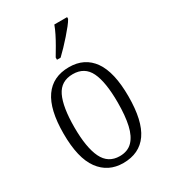

<svg xmlns="http://www.w3.org/2000/svg" viewBox="-190 -860 853 964"><g transform="rotate(-30 237.0 -378.0)"><path d="M236 10Q149 10 99 -58Q49 -126 49 -268Q49 -407 97 -475.5Q145 -544 239 -544Q329 -544 377 -476Q425 -408 425 -268Q425 -126 377.5 -58Q330 10 236 10ZM238 -29Q284 -29 311.5 -57Q339 -85 351 -138Q363 -191 363 -268Q363 -387 334.5 -445.5Q306 -504 238 -504Q169 -504 140.5 -445Q112 -386 112 -268Q112 -151 141.5 -90Q171 -29 238 -29ZM206 -619Q221 -644 235.5 -669Q250 -694 262.5 -719Q275 -744 283 -766H357V-756Q350 -743 335 -724Q320 -705 301 -683.5Q282 -662 263 -642Q244 -622 227 -606H206Z"/></g></svg>

Font: Noto Serif Ethiopic Condensed Light
Style: Regular
Weight: 300
Width: 3
Designer: Monotype Design Team
Foundry: Monotype Imaging Inc.
Version: Version 2.102